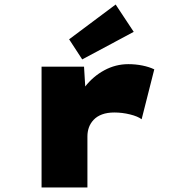

<svg xmlns="http://www.w3.org/2000/svg" viewBox="-20 -830 792 850"><path d="M164 0V-535H352L364 -338L304 -342Q320 -399 356 -445.5Q392 -492 442 -519Q492 -546 548 -546Q580 -546 610 -540Q640 -534 663 -523L607 -302Q590 -315 555.5 -323.5Q521 -332 486 -332Q455 -332 432 -323.5Q409 -315 394.5 -299.5Q380 -284 373.5 -265.5Q367 -247 367 -226V0ZM344 -567 286 -656 492 -810 572 -689Z"/></svg>

Font: Lexend Peta Black
Style: Regular
Weight: 900
Version: Version 1.007